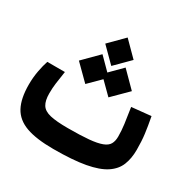

<svg xmlns="http://www.w3.org/2000/svg" viewBox="-141 -740 868 877"><g transform="rotate(30 293.0 -301.5)"><path d="M248.5 3.4Q158.7 3.4 105.2 -15.9Q51.8 -35.2 28.3 -78.9Q4.9 -122.6 4.9 -195.8Q4.9 -233.4 11.5 -268.6Q18.1 -303.7 26.4 -327.6H119.1Q112.8 -286.6 109.4 -261.5Q106 -236.3 106 -207.5Q106 -169.4 118.9 -148.7Q131.8 -127.9 164.8 -120.1Q197.8 -112.3 258.3 -112.3Q326.2 -112.3 368.9 -116.2Q411.6 -120.1 435.5 -129.2Q459.5 -138.2 468.5 -154.1Q477.5 -169.9 477.5 -193.8Q477.5 -225.1 473.1 -258.1Q468.8 -291 460.9 -340.8L562.5 -351.1Q571.8 -302.2 576.4 -265.9Q581.1 -229.5 581.1 -183.6Q581.1 -138.2 567.1 -103.3Q553.2 -68.4 517.1 -44.4Q481 -20.5 416 -8.5Q351.1 3.4 248.5 3.4ZM288.6 -457.5 213.9 -532.2 288.6 -607.4 363.3 -532.2ZM349.1 -326.7 270.5 -404.8 349.1 -483.9 427.7 -404.8ZM227.1 -326.7 148.4 -404.8 227.1 -483.9 305.7 -404.8Z"/></g></svg>

Font: Cascadia Code Medium
Style: Regular
Weight: 500
Monospace: yes
Designer: Aaron Bell
Foundry: Saja Typeworks
Version: Version 2407.024